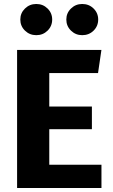

<svg xmlns="http://www.w3.org/2000/svg" viewBox="-20 -944 566 964"><path d="M489.2 -693.2 472.2 -577H227.4V-409H441.4V-295.2H227.4V-116.8H489.4V0H65.8V-693.2ZM392.8 -924Q426.8 -924 449.9 -901.2Q473 -878.4 473 -846Q473 -813 449.9 -790.2Q426.8 -767.4 392.8 -767.4Q359.8 -767.4 336.4 -790.2Q313 -813 313 -846Q313 -878.4 336.4 -901.2Q359.8 -924 392.8 -924ZM162.2 -924Q195.8 -924 218.9 -901.2Q242 -878.4 242 -846Q242 -813 218.9 -790.2Q195.8 -767.4 162.2 -767.4Q128.8 -767.4 105.4 -790.2Q82 -813 82 -846Q82 -878.4 105.4 -901.2Q128.8 -924 162.2 -924Z"/></svg>

Font: Firava
Style: Regular
Weight: 400
Designer: Carrois Corporate & Edenspiekermann AG
Foundry: Greg Finn Gibson
Version: Version 5.000